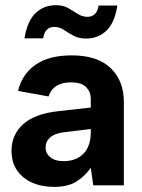

<svg xmlns="http://www.w3.org/2000/svg" viewBox="-20 -723 553 749"><path d="M190.3 6Q142.4 6 104.9 -10.7Q67.4 -27.5 46.1 -59Q24.9 -90.5 24.9 -135Q24.9 -197.5 70.4 -238.5Q115.8 -279.5 208.9 -289.5L334.2 -303.5V-337.9Q334.2 -363.8 316.5 -382.7Q298.8 -401.7 256 -401.7Q222.2 -401.7 200 -387.7Q177.9 -373.7 169.4 -346.8L50.4 -368.3Q66.4 -434.4 118.9 -470.7Q171.4 -507 259.5 -507Q360.1 -507 411.6 -457.5Q463.2 -407.9 463.2 -324.8V0H343.7L334.2 -68.4Q309.6 -34 276.9 -14Q244.3 6 190.3 6ZM227.7 -94.3Q277.4 -94.3 305.8 -123.7Q334.2 -153.1 334.2 -207.9V-219.8L228.5 -206.9Q193.7 -202.9 175.8 -187Q157.9 -171 157.9 -147.6Q157.9 -124.2 176.6 -109.3Q195.3 -94.3 227.7 -94.3ZM75.6 -573.5Q86.2 -640.6 118.5 -671.7Q150.8 -702.8 197.9 -702.8Q226.4 -702.8 246.5 -691.3Q266.5 -679.8 284 -668.5Q301.5 -657.3 321.5 -657.3Q338.5 -657.3 350 -668.3Q361.5 -679.3 364.5 -701.3H437.8Q427.7 -634.6 395.2 -603.5Q362.6 -572.5 315.5 -572.5Q287 -572.5 266.7 -583.7Q246.4 -595 229.2 -606.5Q211.9 -618 191.9 -618Q154.9 -618 148.4 -573.5Z"/></svg>

Font: Envelope Sans Variable
Style: Regular
Weight: 500
Designer: Andreas Rasmussen / Norman Anderson
Foundry: mail.de GmbH
Version: Version 1.150